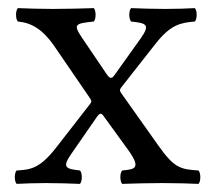

<svg xmlns="http://www.w3.org/2000/svg" viewBox="-20 -451 530 473"><path d="M182 -358C159 -392 166 -393 211 -398C217 -404 217 -425 211 -431C184 -430 140 -429 110 -429C80 -429 50 -430 24 -431C18 -425 18 -404 24 -398C58 -395 86 -378 114 -337L201 -210C206 -203 206 -200 202 -195L118 -87C78 -36 56 -33 21 -31C15 -25 15 -4 21 2C41 1 63 0 93 0C123 0 151 1 177 2C183 -4 183 -25 177 -31C141 -35 133 -39 155 -71L218 -162C226 -174 230 -173 236 -164L294 -84C329 -36 313 -34 281 -31C275 -25 275 -4 281 2C311 1 344 0 380 0C418 0 445 1 469 2C475 -4 475 -25 469 -31C424 -34 409 -37 369 -94L279 -221C275 -227 274 -230 279 -236L363 -343C400 -390 424 -395 460 -398C466 -404 466 -425 460 -431C440 -430 417 -429 387 -429C357 -429 329 -430 303 -431C297 -425 297 -404 303 -398C340 -394 351 -391 327 -357L262 -266C255 -256 251 -257 243 -268Z"/></svg>

Font: Libertinus Serif
Style: Regular
Weight: 400
Designer: Philipp H. Poll, Khaled Hosny
Foundry: Caleb Maclennan
Version: Version 7.050;RELEASE